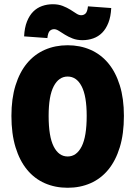

<svg xmlns="http://www.w3.org/2000/svg" viewBox="-20 -876 640 908"><path d="M300 12Q241 12 192 -9.5Q143 -31 108 -73.5Q73 -116 53.5 -179.5Q34 -243 34 -328Q34 -410 53.5 -472.5Q73 -535 108 -577Q143 -619 192 -640.5Q241 -662 300 -662Q359 -662 408 -640.5Q457 -619 492 -577Q527 -535 546.5 -472.5Q566 -410 566 -328Q566 -243 546.5 -179.5Q527 -116 492 -73.5Q457 -31 408 -9.5Q359 12 300 12ZM300 -136Q342 -136 366 -183Q390 -230 390 -328Q390 -422 366 -468Q342 -514 300 -514Q258 -514 234 -468Q210 -422 210 -328Q210 -230 234 -183Q258 -136 300 -136ZM370 -686Q344 -686 323.5 -694Q303 -702 287 -712Q271 -722 258.5 -730Q246 -738 236 -738Q224 -738 215.5 -730Q207 -722 204 -696L94 -704Q96 -745 107.5 -774Q119 -803 137 -821Q155 -839 179 -847.5Q203 -856 230 -856Q256 -856 276.5 -848Q297 -840 313 -830Q329 -820 341 -812Q353 -804 364 -804Q376 -804 384.5 -812Q393 -820 396 -846L506 -838Q504 -797 492.5 -768Q481 -739 463 -721Q445 -703 421 -694.5Q397 -686 370 -686Z"/></svg>

Font: Source Code Pro Black
Style: Regular
Weight: 900
Monospace: yes
Designer: Paul D. Hunt, Teo Tuominen
Foundry: Adobe Systems Incorporated
Version: Version 2.030;PS 1.000;hotconv 16.6.51;makeotf.lib2.5.65220